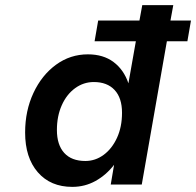

<svg xmlns="http://www.w3.org/2000/svg" viewBox="-20 -720 765 749"><path d="M363 -640H524L535 -700H656L645 -640H725L711 -559H631L533 0H412L425 -77Q394 -37 352.5 -14Q311 9 262 9Q177 9 127.5 -48Q78 -105 78 -203Q78 -288 110.5 -357.5Q143 -427 198.5 -467.5Q254 -508 323 -508Q383 -508 423 -478Q463 -448 481 -395L510 -559H349ZM202 -213Q202 -155 230.5 -123.5Q259 -92 313 -92Q352 -92 384.5 -116Q417 -140 436.5 -182.5Q456 -225 456 -280Q456 -338 427 -369Q398 -400 346 -400Q306 -400 273 -376Q240 -352 221 -309.5Q202 -267 202 -213Z"/></svg>

Font: Overused Grotesk SemiBold
Style: Italic
Weight: 600
Italic angle: -10°
Version: Version 0.003